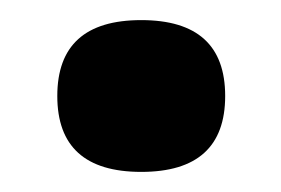

<svg xmlns="http://www.w3.org/2000/svg" viewBox="-20 -161 280 191"><path d="M120.5 10Q37 10 37 -65.5Q37 -141 120.5 -141Q204 -141 204 -65.5Q204 10 120.5 10Z"/></svg>

Font: Patua One
Style: Regular
Weight: 400
Designer: luciano Vergara
Foundry: Luciano Vergara
Version: Version 1.002